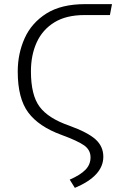

<svg xmlns="http://www.w3.org/2000/svg" viewBox="-20 -705 585 931"><path d="M343 206 318 166Q369 144 394 118.5Q419 93 419 58Q419 22 388 0Q357 -22 278 -51Q168 -91 117 -159.5Q66 -228 66 -358Q66 -445 99.5 -519.5Q133 -594 205 -639.5Q277 -685 393 -685H523L513 -632H390Q301 -632 243.5 -596.5Q186 -561 158 -499.5Q130 -438 130 -359Q130 -244 172 -187.5Q214 -131 315 -96Q406 -63 443.5 -29Q481 5 481 55Q481 148 343 206Z"/></svg>

Font: Trujillo Light
Style: Regular
Weight: 300
Designer: Fira Sans original fonts by bBox Type GmbH, Carrois Corporate GbR, & Edenspiekermann AG / Changes by Cristiano Sobral
Foundry: Fira Sans original fonts by bBox Type GmbH, Carrois Corporate GbR, & Edenspiekermann AG / Changes by Cristiano Sobral
Version: Version 4.301;July 28, 2020;FontCreator 13.0.0.2655 64-bit